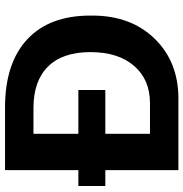

<svg xmlns="http://www.w3.org/2000/svg" viewBox="-3 -725 728 762"><g transform="rotate(-90 361.0 -344.0)"><path d="M680.2 -349.1V-341.8Q680.2 -188.5 588.4 -94.2Q496.6 0 351.1 0H345.2H66.9V-290H3.9V-397H66.9V-688H315.9Q490.7 -688 585.4 -600.3Q680.2 -512.7 680.2 -349.1ZM535.2 -349.1Q535.2 -459.5 478 -517.3Q420.9 -575.2 313 -575.2H210.9V-397H384.8V-290H210.9V-112.8H333Q426.3 -112.8 480.7 -176Q535.2 -239.3 535.2 -349.1Z"/></g></svg>

Font: Libra Sans Modern
Style: Bold
Weight: 700
Foundry: Stefan Peev, Context Ltd
Version: Version 1.000